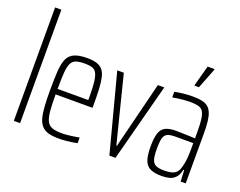

<svg xmlns="http://www.w3.org/2000/svg" viewBox="-117 -958 1475 1182"><g transform="rotate(20 621.0 -367.5)"><path d="M60 0V-743H101V0Z M356 8Q316 8 289 0.5Q262 -7 245 -25Q228 -43 219.5 -73Q211 -103 208 -147.5Q205 -192 205 -254Q205 -329 208.5 -379.5Q212 -430 225.5 -460.5Q239 -491 270 -504.5Q301 -518 354 -518Q392 -518 416.5 -510Q441 -502 455.5 -484.5Q470 -467 477 -436.5Q484 -406 486 -361.5Q488 -317 488 -256V-241H246Q246 -177 249.5 -135.5Q253 -94 264 -70.5Q275 -47 298.5 -38Q322 -29 362 -29Q380 -29 400.5 -31Q421 -33 440.5 -36Q460 -39 476 -42V-5Q463 -2 443 1Q423 4 400.5 6Q378 8 356 8ZM447 -257V-296Q447 -359 442.5 -396Q438 -433 427.5 -451.5Q417 -470 398.5 -475.5Q380 -481 352 -481Q316 -481 294.5 -474Q273 -467 262.5 -445.5Q252 -424 249 -384Q246 -344 246 -277H466Z M686 0 552 -510H595L705 -73H709L818 -510H860L726 0Z M1030 8Q987 8 959 -3.5Q931 -15 918 -46.5Q905 -78 905 -139Q905 -195 915 -226.5Q925 -258 950 -271Q975 -284 1019 -284Q1030 -284 1046 -283.5Q1062 -283 1080 -282.5Q1098 -282 1114.5 -281.5Q1131 -281 1145 -280V-325Q1145 -376 1140.5 -407.5Q1136 -439 1125 -455Q1114 -471 1092.5 -476Q1071 -481 1036 -481Q1020 -481 1000 -479Q980 -477 960.5 -474.5Q941 -472 927 -469V-506Q951 -511 981.5 -514.5Q1012 -518 1046 -518Q1080 -518 1104 -513Q1128 -508 1143.5 -496Q1159 -484 1168.5 -462.5Q1178 -441 1182 -408.5Q1186 -376 1186 -331V0H1153L1149 -74H1144Q1137 -39 1119.5 -21Q1102 -3 1079 2.5Q1056 8 1030 8ZM1033 -29Q1057 -29 1076.5 -33Q1096 -37 1110 -49Q1124 -61 1131 -87Q1139 -115 1142 -143.5Q1145 -172 1145 -209V-249H1027Q995 -249 977 -241Q959 -233 952.5 -210Q946 -187 946 -139Q946 -95 953 -71Q960 -47 979 -38Q998 -29 1033 -29ZM1031 -584V-589L1067 -722H1112V-717L1060 -584Z"/></g></svg>

Font: Saira ExtraCondensed ExtraLight
Style: Regular
Weight: 250
Width: 2
Designer: Hector Gatti with collaboration of the Omnibus-Type team
Foundry: Omnibus-Type
Version: Version 1.101